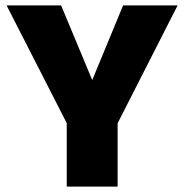

<svg xmlns="http://www.w3.org/2000/svg" viewBox="-20 -695 686 715"><path d="M228.5 0H418V-236L641.5 -675H438.5L324 -398H323L207.5 -675H4.5L228.5 -236.5Z"/></svg>

Font: Anybody SemiCondensed ExtraBold
Style: Regular
Weight: 800
Width: 4
Version: Version 1.113;gftools[0.9.25]